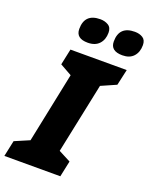

<svg xmlns="http://www.w3.org/2000/svg" viewBox="-207 -1029 878 1119"><g transform="rotate(20 232.0 -470.0)"><path d="M288 -882Q288 -914 266.5 -927Q245 -940 217 -940Q120 -940 120 -845Q120 -786 193 -786Q239 -786 263.5 -812.5Q288 -839 288 -882ZM501 -882Q501 -914 480.5 -927Q460 -940 431 -940Q334 -940 334 -845Q334 -786 408 -786Q453 -786 477 -812.5Q501 -839 501 -882ZM310 0 331 -99 256 -138 347 -574 440 -615 462 -714H113L92 -615L165 -574L75 -138L-16 -99L-37 0Z"/></g></svg>

Font: Noto Sans Display SemiCondensed Black
Style: Italic
Weight: 900
Width: 4
Designer: Monotype Design team
Foundry: Monotype Imaging Inc.
Version: 1.000